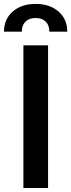

<svg xmlns="http://www.w3.org/2000/svg" viewBox="-37 -937 355 957"><path d="M0 0ZM202.6 0H79.6V-710.9H202.6ZM209 -779.3Q209 -811.5 190.9 -829.3Q172.9 -847.2 140.6 -847.2Q108.4 -847.2 90.1 -829.3Q71.8 -811.5 71.8 -779.3H-17.1Q-17.1 -841.3 26.4 -879.4Q69.8 -917.5 140.6 -917.5Q211.4 -917.5 254.9 -879.4Q298.3 -841.3 298.3 -779.3Z"/></svg>

Font: Roboto Medium
Style: Regular
Weight: 500
Designer: Google
Version: Version 2.134; 2016; ttfautohint (v1.6)